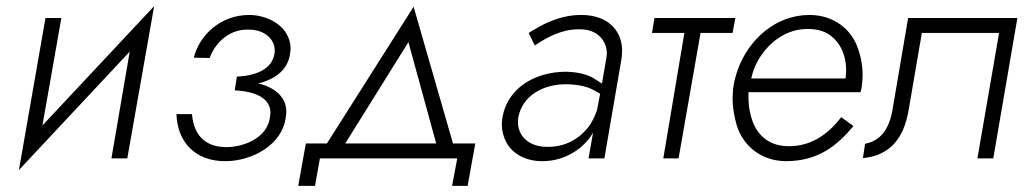

<svg xmlns="http://www.w3.org/2000/svg" viewBox="-20 -519 3379 629"><path d="M181 -460H129L42 38L405 -350L345 0H397L485 -499L119 -108Z M751 -236C751 -236 751 -236 751 -236L749 -223C770 -222 791 -219 810 -213C848 -201 866 -178 866 -150C866 -145 865 -139 864 -133C856 -72 786 -37 720 -37C644 -38 614 -85 609 -145H558C561 -56 617 9 718 9C807 9 904 -45 916 -133C917 -140 918 -147 918 -153C918 -193 892 -225 840 -242C835 -243 830 -245 825 -246C828 -247 832 -247 835 -248C886 -263 922 -292 930 -341C931 -348 932 -355 932 -361C932 -378 927 -395 917 -411C897 -444 849 -470 796 -470C703 -470 633 -404 615 -330L667 -329C683 -375 727 -422 790 -422C791 -422 792 -422 794 -422C851 -422 880 -387 880 -355C880 -351 880 -346 879 -342C870 -291 817 -271 756 -268Z M1478 0 1461 90H1512L1537 -49H1464L1335 -497L1051 -49H982L957 90H1012L1028 0ZM1318 -381 1409 -49H1111Z M1732 -370C1769 -395 1818 -423 1875 -423C1877 -423 1878 -423 1880 -423C1945 -423 1968 -377 1968 -345C1968 -339 1967 -332 1966 -326L1952 -245C1942 -252 1931 -259 1919 -266C1897 -277 1869 -283 1835 -284C1732 -284 1642 -230 1626 -134C1625 -126 1624 -118 1624 -111C1624 -91 1629 -72 1638 -54C1657 -17 1700 9 1756 9C1820 9 1874 -20 1910 -65C1915 -72 1919 -78 1923 -85L1908 0H1960L2016 -326C2017 -335 2018 -343 2018 -352C2018 -375 2013 -404 1990 -430C1966 -456 1931 -470 1884 -470C1813 -470 1756 -439 1712 -411ZM1678 -135C1692 -206 1759 -243 1834 -243C1861 -243 1886 -239 1907 -232C1920 -227 1933 -220 1946 -212L1936 -159C1929 -138 1920 -119 1907 -102C1875 -62 1830 -38 1777 -38C1775 -38 1774 -38 1772 -38C1713 -38 1677 -73 1677 -118C1677 -123 1677 -129 1678 -135Z M2124 -460 2116 -411H2222L2153 0H2203L2275 -411H2380L2389 -460Z M2736 -135C2696 -84 2643 -40 2564 -40C2496 -40 2455 -80 2440 -139C2434 -160 2432 -181 2432 -203C2432 -208 2432 -212 2432 -217H2799C2802 -225 2803 -234 2804 -242C2805 -253 2806 -265 2806 -275C2806 -303 2801 -332 2790 -362C2770 -421 2713 -470 2632 -470C2521 -470 2433 -390 2397 -291C2390 -271 2385 -252 2382 -231C2381 -219 2380 -207 2380 -196C2380 -168 2385 -138 2394 -107C2414 -44 2470 8 2554 9C2662 9 2723 -43 2776 -106ZM2441 -262C2447 -289 2458 -315 2474 -338C2510 -390 2564 -424 2624 -424C2625 -424 2627 -424 2628 -424C2659 -424 2684 -416 2703 -401C2742 -369 2752 -325 2752 -289C2752 -280 2751 -271 2750 -262Z M3313 -460H2955L2904 -160C2893 -93 2862 -57 2814 -48L2807 -1C2892 -9 2941 -62 2957 -160L3000 -411H3253L3182 0H3234Z"/></svg>

Font: Jost Light
Style: Italic
Weight: 300
Italic angle: -5°
Version: Version 3.710